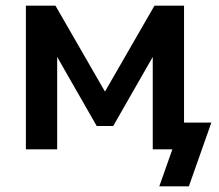

<svg xmlns="http://www.w3.org/2000/svg" viewBox="-20 -525 769 675"><path d="M540 130 586 0H517V-94H723L644 130ZM71 0V-505H175L349 -203L523 -505H627V0H517V-365H540L378 -82H320L158 -365H181V0Z"/></svg>

Font: Mulish ExtraLight
Style: Regular
Weight: 200
Designer: Vernon Adams
Foundry: Vernon Adams
Version: Version 3.603